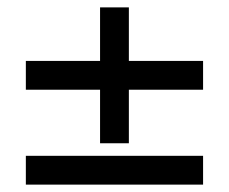

<svg xmlns="http://www.w3.org/2000/svg" viewBox="-20 -500 620 520"><path d="M251 -335V-480H329V-335H530V-257H329V-112H251V-257H50V-335ZM50 0V-78H530V0Z"/></svg>

Font: Baumans
Style: Regular
Weight: 400
Designer: Henadij Zarechnjuk
Foundry: Cyreal (www.cyreal.org)
Version: Version 001.002